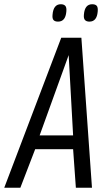

<svg xmlns="http://www.w3.org/2000/svg" viewBox="-50 -886 512 906"><path d="M-30 0 239 -708H334L384 0H308L295 -182H116L46 0ZM137 -247H295L274 -626ZM372 -784Q358 -784 351 -791.5Q344 -799 346 -818Q350 -866 385 -866Q400 -866 406.5 -858.5Q413 -851 411 -831Q407 -784 372 -784ZM224 -784Q209 -784 202.5 -791.5Q196 -799 198 -817Q202 -866 237 -866Q251 -866 258 -858.5Q265 -851 263 -831Q259 -784 224 -784Z"/></svg>

Font: Georama SemiCondensed
Style: Italic
Weight: 400
Width: 4
Italic angle: -9°
Designer: Jean-Baptiste Levee
Foundry: Production Type
Version: Version 1.000